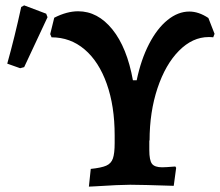

<svg xmlns="http://www.w3.org/2000/svg" viewBox="-20 -688 819 715"><path d="M779 -562 774 -549Q768 -550 757 -550Q697 -550 646.5 -499Q596 -448 566.5 -359.5Q537 -271 537 -164L536 -166V-129Q536 -91 546 -78Q556 -65 584 -65Q597 -65 633 -68L636 -63L627 4Q505 0 465 0Q426 0 332 6L311 7L318 -59Q357 -63 375.5 -71Q394 -79 400.5 -98Q407 -117 407 -155V-184Q407 -293 377.5 -376Q348 -459 295 -504Q242 -549 172 -549L167 -561L182 -622Q229 -646 271 -646Q344 -646 398.5 -578.5Q453 -511 475 -389H489Q505 -466 535 -524Q565 -582 604 -613.5Q643 -645 685 -645Q720 -645 756 -621ZM7 -451Q35 -551 59 -662L70 -668L152 -637L157 -624L70 -438L55 -434Z"/></svg>

Font: Alegreya
Style: Bold
Weight: 700
Designer: Juan Pablo del Peral
Foundry: Huerta Tipografica
Version: Version 2.008; ttfautohint (v1.8)